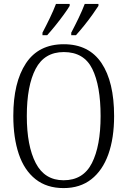

<svg xmlns="http://www.w3.org/2000/svg" viewBox="-20 -951 652 981"><path d="M305 10Q219 10 161.5 -35.5Q104 -81 76 -164Q48 -247 48 -359Q48 -530 112.5 -627.5Q177 -725 306 -725Q434 -725 498.5 -629Q563 -533 563 -358Q563 -245 533.5 -162.5Q504 -80 446.5 -35Q389 10 305 10ZM305 -30Q405 -30 449.5 -117.5Q494 -205 494 -358Q494 -513 451.5 -599Q409 -685 306 -685Q207 -685 162 -599Q117 -513 117 -358Q117 -206 162.5 -118Q208 -30 305 -30ZM344 -784Q364 -822 382 -859.5Q400 -897 413 -931H483V-921Q472 -904 452.5 -876.5Q433 -849 410 -820.5Q387 -792 368 -771H344ZM197 -784Q217 -822 235 -859.5Q253 -897 266 -931H336V-921Q326 -904 306 -876.5Q286 -849 263 -820.5Q240 -792 221 -771H197Z"/></svg>

Font: Noto Serif Bengali Condensed Light
Style: Regular
Weight: 300
Width: 3
Designer: Juan Bruce, Universal Thirst, Indian Type Foundry and the Monotype Design Team.
Foundry: Monotype Imaging Inc.
Version: Version 2.003; ttfautohint (v1.8.4.7-5d5b)